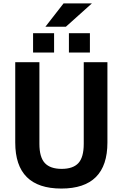

<svg xmlns="http://www.w3.org/2000/svg" viewBox="-20 -1095 718 1125"><path d="M69.3 -259.8V-730.5H210.9V-252Q210.9 -173.8 242.7 -139.6Q274.4 -105.5 341.3 -105.5Q408.2 -105.5 439.5 -139.6Q470.7 -173.8 470.7 -252V-730.5H609.4V-259.8Q609.4 9.8 339.4 9.8Q69.3 9.8 69.3 -259.8ZM383.8 -787.1V-900.4H506.8V-787.1ZM173.8 -787.1V-900.4H296.9V-787.1ZM518.6 -1075.2 366.2 -938.5H246.1L352.5 -1075.2Z"/></svg>

Font: Mgen+ 1c bold
Style: Bold
Weight: 700
Designer: [Source Han Sans]
Ryoko NISHIZUKA  (kana & ideographs); Paul D. Hunt (Latin, Greek & Cyrillic); Wenlong ZHANG  (bopomofo
Version: Version 1.059.20150602